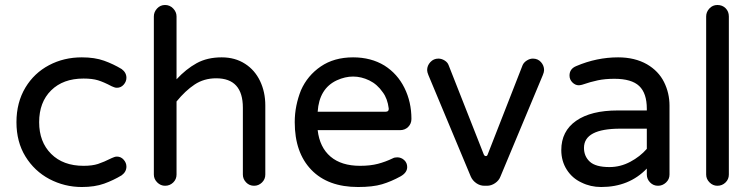

<svg xmlns="http://www.w3.org/2000/svg" viewBox="-20 -768 3019 770"><path d="M308 -18Q239 -18 178 -50Q118 -82 82 -140.5Q46 -199 46 -278Q46 -357 82 -417Q117 -475 176.5 -506.5Q236 -538 308 -538Q360 -538 397.5 -524.5Q435 -511 468 -491Q487 -477 487 -456Q487 -441 476 -428.5Q465 -416 449 -416Q443 -416 438 -418Q433 -420 428 -422Q396 -439 373 -446Q350 -453 315 -453Q233 -453 185 -405.5Q137 -358 137 -278Q137 -199 185 -151Q233 -103 315 -103Q350 -103 373 -110.5Q396 -118 428 -134Q433 -136 438 -138Q443 -140 449 -140Q465 -140 476 -127.5Q487 -115 487 -100Q487 -79 468 -65Q435 -45 397.5 -31.5Q360 -18 308 -18Z M642 -23Q624 -23 610.5 -36.5Q597 -50 597 -68V-702Q597 -720 610 -734Q623 -748 642 -748Q661 -748 674.5 -734Q688 -720 688 -702V-450Q726 -491 768.5 -514.5Q811 -538 869 -538Q923 -538 963 -512Q1002 -487 1023 -443Q1044 -399 1044 -345V-68Q1044 -49 1030.5 -36Q1017 -23 999 -23Q980 -23 967 -36.5Q954 -50 954 -68V-336Q954 -454 847 -454Q798 -454 760.5 -429Q723 -404 688 -361V-68Q688 -49 674.5 -36Q661 -23 642 -23Z M1416 -18Q1295 -18 1228.5 -87Q1162 -156 1162 -278Q1162 -312 1168.5 -344Q1175 -376 1187 -406Q1213 -465 1266.5 -501.5Q1320 -538 1396 -538Q1468 -538 1522 -505Q1574 -472 1602 -415.5Q1630 -359 1630 -291Q1630 -272 1617 -259Q1604 -246 1584 -246H1254Q1262 -177 1305.5 -140Q1349 -103 1424 -103Q1465 -103 1495.5 -111Q1526 -119 1555 -133Q1562 -137 1573 -137Q1589 -137 1601 -126Q1613 -115 1613 -98Q1613 -76 1587 -61Q1549 -40 1512 -29Q1475 -18 1416 -18ZM1254 -320H1527Q1540 -320 1539 -333Q1534 -373 1515 -398Q1493 -430 1461 -445.5Q1429 -461 1396 -461Q1364 -461 1331 -446Q1260 -413 1254 -320Z M1923 -23Q1905 -23 1890 -33.5Q1875 -44 1868 -60L1698 -467Q1693 -479 1693 -487Q1693 -505 1706 -519Q1719 -533 1738 -533Q1751 -533 1763 -525.5Q1775 -518 1779 -507L1920 -149Q1923 -142 1928.5 -142Q1934 -142 1936 -149L2076 -507Q2081 -518 2093 -525.5Q2105 -533 2117 -533Q2137 -533 2149.5 -519Q2162 -505 2162 -487Q2162 -479 2157 -467L1987 -60Q1981 -44 1965.5 -33.5Q1950 -23 1933 -23Z M2391 -18Q2348 -18 2312 -36Q2275 -53 2253 -87.5Q2231 -122 2231 -166Q2231 -242 2290.5 -283.5Q2350 -325 2457 -325H2574V-332Q2574 -394 2543.5 -423Q2513 -452 2444 -452Q2407 -452 2378 -446Q2349 -440 2314 -428Q2310 -427 2306.5 -426.5Q2303 -426 2301 -426Q2287 -426 2275.5 -437.5Q2264 -449 2264 -465Q2264 -492 2291 -503Q2373 -538 2459 -538Q2526 -538 2575 -510Q2621 -483 2643 -439Q2665 -395 2665 -344V-68Q2665 -49 2651 -36Q2637 -23 2619 -23Q2600 -23 2587 -36.5Q2574 -50 2574 -68V-92Q2503 -18 2391 -18ZM2424 -98Q2468 -98 2507.5 -119Q2547 -140 2574 -171V-252H2468Q2322 -252 2322 -175Q2322 -141 2345.5 -119.5Q2369 -98 2424 -98Z M2857 -23Q2839 -23 2825.5 -36.5Q2812 -50 2812 -68V-702Q2812 -720 2825 -734Q2838 -748 2857 -748Q2877 -748 2890 -735Q2903 -722 2903 -702V-68Q2903 -49 2889.5 -36Q2876 -23 2857 -23Z"/></svg>

Font: Huninn
Style: Regular
Weight: 400
Designer: justfont
Foundry: justfont
Version: Version 1.003